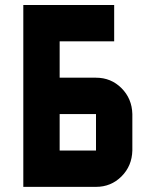

<svg xmlns="http://www.w3.org/2000/svg" viewBox="-20 -728 606 748"><path d="M354 -141.6V-283.7H212.4V-141.6ZM495.6 -141.6Q494.1 -81.5 453.4 -40.8Q412.6 0 354 0H70.8V-708.5H424.8V-566.9H212.4V-425.3H354Q412.6 -425.3 453.4 -384.5Q494.1 -343.8 495.6 -283.7Z"/></svg>

Font: Blazma
Style: Regular
Weight: 400
Designer: GGBotNet
Version: 1.00